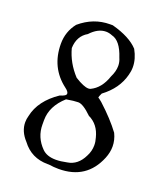

<svg xmlns="http://www.w3.org/2000/svg" viewBox="-139 -845 817 949"><g transform="rotate(20 269.5 -370.5)"><path d="M281 9Q427 9 481 -123Q494 -155 494 -186Q494 -220 478 -253Q436 -310 366 -374Q349 -388 347 -388.5Q345 -389 345 -391Q345 -395 354 -414Q428 -469 448 -547Q454 -568 454 -589Q454 -632 429 -677Q386 -724 290 -750H276Q189 -750 119 -690Q80 -641 80 -577Q80 -452 175 -380Q194 -366 194 -355Q194 -343 162 -334Q70 -272 52 -186Q47 -169 47 -152Q47 -104 86 -62Q136 5 222 5H229Q256 9 281 9ZM252 -29Q205 -29 180 -54Q131 -103 131 -170V-193Q131 -267 198 -327Q239 -334 260 -334Q286 -334 332 -289Q385 -264 401 -200Q407 -180 407 -161Q407 -130 392 -102Q364 -44 310 -36Q278 -29 252 -29ZM283 -415Q259 -415 211 -445Q157 -503 138 -575Q140 -639 189 -667Q228 -709 270 -709Q286 -709 303 -702Q349 -691 375 -611Q384 -591 384 -570Q384 -541 368 -509Q345 -441 294 -417Q289 -415 283 -415Z"/></g></svg>

Font: Xiaobo Songti 小帛宋体
Style: Regular
Weight: 400
Version: Version 1.501;March 17, 2024;FontCreator 14.0.0.2814 64-bit